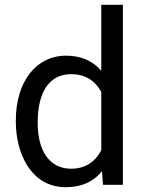

<svg xmlns="http://www.w3.org/2000/svg" viewBox="-20 -770 604 800"><path d="M46 -269V-262C46 -135 107 10 254 10C319 10 369 -12 405 -57L409 0H492V-750H402V-475C366 -517 317 -538 255 -538C131 -538 46 -430 46 -269ZM277 -461C333 -461 375 -436 402 -387V-144C375 -93 333 -67 276 -67C189 -67 137 -138 137 -258C137 -393 189 -461 277 -461Z"/></svg>

Font: Noto Sans KR Regular
Style: Regular
Weight: 400
Designer: Ryoko NISHIZUKA  (kana & ideographs); Paul D. Hunt (Latin, Greek & Cyrillic); Wenlong ZHANG  (bopomofo); Sandoll Communi
Foundry: Adobe Systems Incorporated
Version: Version 1.004;PS 1.004;hotconv 1.0.82;makeotf.lib2.5.63406